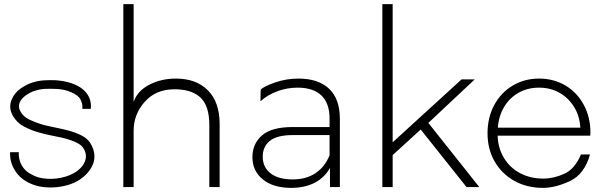

<svg xmlns="http://www.w3.org/2000/svg" viewBox="-20 -907 2932 931"><path d="M225 2Q187 2 155 -7Q81 -29 49 -86Q27 -124 29 -169H71Q69 -136 85 -106Q100 -80 123 -66.5Q146 -53 166 -47Q207 -36 254 -41.5Q301 -47 337 -67Q359 -79 374 -96Q389 -113 394 -131Q402 -160 385 -187Q378 -200 362 -209.5Q346 -219 325 -226.5Q304 -234 280.5 -239.5Q257 -245 234 -249Q215 -253 197.5 -257Q180 -261 164 -266Q132 -275 97 -293Q62 -311 42 -346Q20 -385 37 -425Q51 -458 81 -478.5Q111 -499 138 -507Q167 -516 195 -517.5Q223 -519 248 -518Q266 -517 287 -513.5Q308 -510 328 -503Q348 -496 365.5 -485.5Q383 -475 396 -460Q426 -424 420 -379H379Q381 -393 377 -407.5Q373 -422 365 -433Q355 -444 341 -452Q327 -460 310.5 -465.5Q294 -471 277.5 -473.5Q261 -476 246 -476Q224 -477 199 -476Q174 -475 150 -467Q129 -461 106.5 -445.5Q84 -430 75 -409Q67 -387 79 -367Q93 -341 121.5 -327.5Q150 -314 176 -306Q190 -301 207 -297.5Q224 -294 242 -290Q268 -285 295 -278.5Q322 -272 346.5 -263Q371 -254 390.5 -241Q410 -228 421 -208Q446 -164 434 -120Q426 -94 406 -70.5Q386 -47 357 -30Q329 -14 294.5 -6Q260 2 225 2Z M833 -526Q931 -526 988 -469Q1045 -412 1045 -305V0H995V-301Q995 -389 956 -430Q917 -471 837 -474Q831 -474 825 -474Q736 -474 682 -413.5Q628 -353 628 -273V0H578V-887H628V-413Q646 -466 703.5 -496Q761 -526 833 -526Z M1427 -526Q1524 -526 1576 -476.5Q1628 -427 1628 -331V0H1580V-93Q1555 -47 1507 -21.5Q1459 4 1392 4Q1305 4 1254.5 -37Q1204 -78 1204 -145Q1204 -210 1250.5 -250.5Q1297 -291 1399 -291H1578V-333Q1578 -406 1538.5 -444Q1499 -482 1423 -482Q1371 -482 1323.5 -464Q1276 -446 1243 -416L1244 -472Q1257 -487 1312 -506.5Q1367 -526 1427 -526ZM1399 -37Q1464 -37 1509.5 -67Q1555 -97 1578 -154V-252H1400Q1323 -252 1288.5 -224Q1254 -196 1254 -147Q1254 -96 1292 -66.5Q1330 -37 1399 -37Z M2020 -279 1884 -155V0H1834V-887H1884V-217L2218 -522H2282L2057 -311L2304 0H2242Z M2842 -249H2393Q2395 -188 2424 -140.5Q2453 -93 2502.5 -67Q2552 -41 2614 -41Q2665 -41 2716.5 -64.5Q2768 -88 2797 -158H2841Q2814 -62 2743.5 -29Q2673 4 2613 4Q2535 4 2474 -30Q2413 -64 2378.5 -124Q2344 -184 2344 -261Q2344 -337 2376.5 -397.5Q2409 -458 2466 -492Q2523 -526 2594 -526Q2665 -526 2721.5 -492.5Q2778 -459 2810.5 -399Q2843 -339 2843 -263ZM2594 -482Q2539 -482 2495 -457.5Q2451 -433 2424.5 -388.5Q2398 -344 2394 -288H2794Q2791 -344 2764 -388Q2737 -432 2693 -457Q2649 -482 2594 -482Z"/></svg>

Font: Hilab Light
Style: Regular
Weight: 300
Designer: Cristianderson Lima
Foundry: Cristianderson
Version: Version 1.0